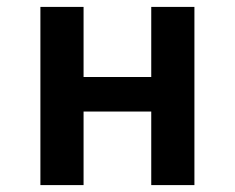

<svg xmlns="http://www.w3.org/2000/svg" viewBox="-20 -536 680 556"><path d="M97 -516H222V-313H418V-516H543V0H418V-213H222V0H97Z"/></svg>

Font: Writer SemiBold
Style: Regular
Weight: 600
Monospace: yes
Designer: Mike Abbink, Paul van der Laan, Pieter van Rosmalen
Foundry: Bold Monday
Version: Version 2.001 2020